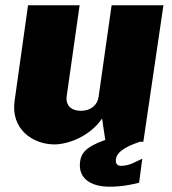

<svg xmlns="http://www.w3.org/2000/svg" viewBox="-20 -536 649 726"><path d="M509 0H522L598 -516H402L353 -171C349 -140 325 -117 286 -117C247 -117 228 -140 232 -171L281 -516H86L35 -153C21 -49 102 10 186 10C236 10 319 -19 366 -88L378 -7C301 20 287 46 283 74C274 137 321 170 395 170C443 170 482 161 506 155L518 64C493 75 471 91 438 91C423 91 417 83 418 68C420 44 443 22 509 0Z"/></svg>

Font: United Sans Black
Style: Italic
Weight: 900
Italic angle: -8°
Designer: Pablo Impallari, Rodrigo Fuenzalida (Modified by Dan O. Williams)
Version: Version 1.000;PS 001.000;hotconv 1.0.88;makeotf.lib2.5.64775